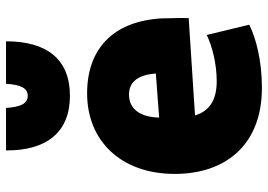

<svg xmlns="http://www.w3.org/2000/svg" viewBox="-146 -719 889 637"><g transform="rotate(-90 298.5 -400.5)"><path d="M557 -219 234 -198C248 -152 283 -126 347 -126C406 -126 463 -141 501 -159L535 -18C491 4 416 24 326 24C133 24 40 -100 40 -265C40 -446 152 -556 307 -556C456 -556 546 -469 556 -310C556 -282 558 -253 557 -219ZM373 -328C369 -386 346 -417 303 -417C255 -417 228 -379 227 -317ZM299 -613C177 -613 117 -692 118 -825H259C262 -775 274 -753 299 -753C324 -753 336 -775 339 -825H480C480 -691 422 -613 299 -613Z"/></g></svg>

Font: Repo Black
Style: Regular
Weight: 900
Designer: Stefan Peev
Foundry: Context Ltd
Version: Version 1.502